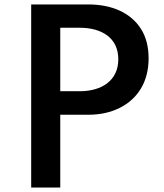

<svg xmlns="http://www.w3.org/2000/svg" viewBox="-20 -845 740 865"><path d="M251.5 0V-328H377.5C431 -328 478.5 -338.5 519.5 -359C601 -400 649.5 -477 649.5 -581.5C649.5 -634.5 638 -679 615 -715C569 -787 485 -825 377.5 -825H120.5V0ZM251.5 -720H339C437.5 -720 513 -675 513 -578C513 -481.5 437.5 -434 339 -434H251.5Z"/></svg>

Font: Spartan SemiBold
Style: Regular
Weight: 600
Designer: Matt Bailey, Mirko Velimirovic
Foundry: Matt Bailey
Version: Version 1.003